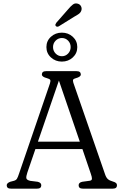

<svg xmlns="http://www.w3.org/2000/svg" viewBox="-20 -1124 736 1144"><path d="M226 -20Q226 0 201 0H45Q20 0 20 -20Q20 -33 41 -41L62 -46.5Q75.5 -50 81 -59Q86.5 -68 94 -91L277.5 -626.5Q282.5 -642.5 279 -648.2Q275.5 -654 259 -658.5Q229.5 -666 229.5 -680Q229.5 -700 254.5 -700H436.5Q461.5 -700 461.5 -680Q461.5 -666 431.5 -658Q419.5 -655 416.2 -649.8Q413 -644.5 417 -631L606 -85.5Q612.5 -66 622.5 -57Q632.5 -48 651 -43Q666.5 -38.5 671.8 -33.2Q677 -28 677 -20Q677 0 652 0H473.5Q448.5 0 448.5 -20Q448.5 -36.5 470.5 -41L514.5 -47Q527 -49 527.8 -58.2Q528.5 -67.5 521.5 -87.5L471 -236H191L143 -96Q135 -72.5 137 -62Q139 -51.5 160 -46.5L204 -41Q226 -36 226 -20ZM206 -280H455.5L331 -644ZM384.5 -1067Q401 -1087 414.5 -1097.2Q428 -1107.5 445 -1101.5Q457.5 -1097.5 463 -1086Q468.5 -1074.5 465 -1062.5Q461.5 -1050 450 -1041.5Q438.5 -1033 421.5 -1024L330 -967Q319 -961.5 312 -969.5Q308.5 -974 310.5 -979.2Q312.5 -984.5 316 -989ZM348.5 -757Q310.5 -757 283.5 -781.8Q256.5 -806.5 256.5 -843.5Q256.5 -880.5 283.5 -905Q310.5 -929.5 348.5 -929.5Q387 -929.5 413.8 -904.8Q440.5 -880 440.5 -843.5Q440.5 -806.5 413.8 -781.8Q387 -757 348.5 -757ZM349 -897.5Q327 -897.5 311.5 -881.8Q296 -866 296 -843.5Q296 -821 311.5 -805Q327 -789 349 -789Q370.5 -789 385.8 -805Q401 -821 401 -843.5Q401 -866 385.8 -881.8Q370.5 -897.5 349 -897.5Z"/></svg>

Font: Fraunces 9pt SuperSoft Light
Style: Regular
Weight: 300
Version: Version 1.000;[b76b70a41]